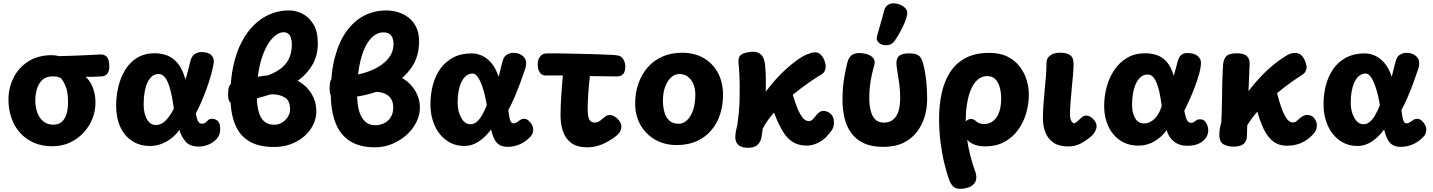

<svg xmlns="http://www.w3.org/2000/svg" viewBox="-20 -876 8693 1165"><path d="M298 11.4Q234 11.4 184.7 -10.4Q135.3 -32.3 101.1 -70.8Q66.8 -109.2 49.1 -161Q31.3 -212.8 31.3 -272.6Q31.3 -341.7 61.7 -403.2Q92 -464.8 151.1 -503Q210.1 -541.2 294.1 -541.2Q305.9 -541.2 317.5 -539.3Q329.1 -537.4 339.1 -535.4Q374.7 -536.2 413.8 -537.6Q452.9 -539 488.7 -540.5Q524.4 -542 550 -543.6Q575.6 -545.2 584.2 -545.4Q615.4 -547.4 629.4 -529.6Q643.3 -511.8 643.3 -472.3Q643.3 -447.3 632.6 -430.8Q621.9 -414.2 596 -412.2Q576.2 -411 552.4 -410.3Q528.7 -409.6 499.7 -409.6Q519.2 -392 532.3 -368.1Q545.4 -344.1 552.4 -314.9Q559.3 -285.8 559.3 -250.9Q559.3 -203.6 540.9 -156.6Q522.4 -109.6 487.9 -71.9Q453.4 -34.2 405.2 -11.4Q356.9 11.4 298 11.4ZM304.6 -119.4Q333.9 -119.4 353.4 -135.5Q373 -151.6 382.9 -182.1Q392.9 -212.7 392.9 -257Q392.9 -289.8 388.4 -315Q384 -340.2 374.4 -361.6Q364.9 -383 349.9 -402Q342.7 -406 331.3 -409.3Q320 -412.6 300 -412.6Q259.4 -412.6 236.3 -390.4Q213.2 -368.2 203.7 -334.5Q194.1 -300.8 194.1 -266.4Q194.1 -227.3 206.1 -193.7Q218 -160 242.7 -139.7Q267.4 -119.4 304.6 -119.4Z M1186.9 13.3Q1133.1 13.3 1107.7 -15.1Q1082.2 -43.4 1068.2 -87.7Q1037 -43.3 989.6 -16.8Q942.2 9.8 892.1 9.8Q828.1 9.8 781.3 -20.8Q734.6 -51.4 709.6 -106.6Q684.7 -161.7 684.7 -234.9Q684.7 -294.8 698.6 -351.7Q712.4 -408.7 741 -454.2Q769.6 -499.7 813.9 -526.3Q858.3 -552.9 918.6 -552.9Q956 -552.9 991.4 -540.6Q1026.8 -528.2 1056.6 -494.2Q1086.3 -460.1 1105.7 -392.9Q1114.2 -421.4 1121.7 -450.3Q1129.1 -479.2 1135.2 -505.8Q1142.7 -535.6 1161.9 -547.8Q1181.2 -560.1 1201 -560.1Q1243.2 -560.1 1262.1 -541.3Q1281 -522.4 1276.7 -493.6Q1272.1 -463 1260.9 -422.7Q1249.7 -382.3 1234.1 -339.3Q1218.4 -296.3 1201.4 -256.9Q1184.3 -217.4 1168.7 -188.7Q1170.9 -170 1175.2 -155.8Q1179.6 -141.6 1186.9 -133.4Q1194.3 -125.3 1205.3 -125.3Q1217.6 -125.3 1226.2 -131.8Q1234.8 -138.3 1245.4 -148.9Q1250.4 -153.1 1256 -154.1Q1261.6 -155 1267.6 -155Q1287.1 -155 1301.6 -141.7Q1316 -128.4 1316 -93.7Q1316 -70.6 1308.4 -54.1Q1300.9 -37.7 1289 -27.3Q1265.9 -6.1 1239.4 3.6Q1213 13.3 1186.9 13.3ZM925.6 -117.4Q958.7 -117.4 986.4 -145.7Q1014.2 -174 1035 -217.9Q1024.9 -290.9 1011.8 -337.3Q998.8 -383.7 981.9 -405.3Q965.1 -427 942.6 -427Q920.4 -427 903.2 -413.4Q886 -399.8 874.6 -374.7Q863.1 -349.7 857.3 -315.9Q851.6 -282.1 851.6 -241.8Q851.6 -209.2 859.8 -180.9Q868 -152.6 884.3 -135Q900.7 -117.4 925.6 -117.4Z M1640.7 15.8Q1550.1 15.8 1491.9 -18.8Q1433.7 -53.3 1405.8 -122.7Q1377.9 -192 1377.9 -295Q1377.9 -394.3 1395.6 -476.1Q1413.3 -557.9 1446.2 -620.8Q1479.1 -683.7 1523.2 -726.2Q1567.3 -768.7 1620.7 -790.7Q1674.1 -812.8 1733.2 -812.8Q1776 -812.8 1816.2 -792.1Q1856.4 -771.3 1882.4 -727.6Q1908.4 -683.9 1908.4 -614Q1908.4 -543 1879.2 -489.2Q1850 -435.3 1799.4 -395.6Q1748.8 -355.9 1683.2 -327.7Q1617.6 -299.4 1544 -280.7Q1470.4 -261.9 1396.7 -249.8Q1381.2 -247.2 1372.7 -259.4Q1364.1 -271.6 1364.1 -304.7Q1364.1 -344 1373.7 -358.3Q1383.3 -372.7 1401.7 -374.7Q1474.7 -384.2 1531.4 -397.3Q1588.2 -410.3 1629.6 -428.7Q1671 -447 1697.8 -471.9Q1724.6 -496.8 1737.7 -530.6Q1750.8 -564.4 1750.8 -607.1Q1750.8 -628 1745.7 -644.8Q1740.7 -661.6 1729.5 -670.9Q1718.3 -680.3 1700.9 -680.3Q1678.6 -680.3 1655.4 -664Q1632.2 -647.7 1611.1 -616.1Q1590 -584.4 1573.5 -538.7Q1557 -492.9 1547.6 -433.8Q1538.1 -374.7 1538.1 -302.7Q1538.1 -243.3 1548.3 -202.6Q1558.6 -161.9 1581.8 -140.4Q1605.1 -119 1645.2 -119Q1667.7 -119 1689.3 -131.1Q1710.9 -143.2 1725.4 -165.1Q1740 -186.9 1740 -213.7Q1740 -265.6 1708.1 -284.6Q1676.1 -303.7 1632.4 -303.7Q1624.3 -303.7 1604.7 -301.3Q1585 -299 1560.8 -295.6Q1536.7 -292.1 1513.4 -288.2Q1490.1 -284.2 1474.8 -280.8Q1458.1 -277 1447.2 -291.1Q1436.3 -305.1 1432.6 -326.5Q1428.9 -347.9 1433.8 -366.5Q1438.7 -385.1 1453.3 -388.9Q1476.8 -395.8 1509.6 -403.2Q1542.3 -410.7 1577.1 -415.5Q1611.9 -420.3 1639.2 -420.3Q1721.6 -420.3 1779.7 -389.7Q1837.9 -359.1 1868.7 -309.3Q1899.4 -259.6 1899.4 -201.4Q1899.4 -144 1866.1 -94.4Q1832.8 -44.9 1774.6 -14.6Q1716.4 15.8 1640.7 15.8Z M2254.1 17.8Q2162.9 17.8 2103.6 -19.8Q2044.3 -57.4 2015.7 -130.8Q1987.1 -204.1 1987.1 -309.8Q1987.1 -435.2 2012.3 -529.7Q2037.4 -624.2 2083 -686.9Q2128.6 -749.6 2189.9 -781.1Q2251.3 -812.6 2324.3 -812.6Q2358.8 -812.6 2394 -802.3Q2429.2 -792 2458.4 -769.7Q2487.6 -747.3 2505.2 -711.8Q2522.8 -676.3 2522.8 -625.9Q2522.8 -544.8 2489 -485.9Q2455.2 -427 2399.5 -387.1Q2343.8 -347.2 2277.1 -323.4Q2210.4 -299.6 2142.9 -289.5Q2075.3 -279.4 2019 -279.4Q2003.9 -279.4 1992.2 -290.1Q1980.6 -300.7 1980.1 -336.2Q1979.9 -378.8 1989.3 -394.1Q1998.7 -409.3 2011.4 -409.3Q2066.9 -409.3 2119.4 -417.7Q2171.9 -426 2216.8 -442.7Q2261.8 -459.3 2295.9 -483.7Q2330 -508 2348.9 -539.5Q2367.8 -571 2367.8 -609.1Q2367.8 -626.7 2362.8 -642.6Q2357.9 -658.6 2344.2 -669.1Q2330.4 -679.6 2304.7 -679.6Q2275.1 -679.6 2246.7 -657.8Q2218.3 -636 2195.8 -590.6Q2173.2 -545.1 2160 -473.7Q2146.8 -402.2 2146.8 -303.4Q2146.8 -245.8 2158.6 -203.8Q2170.4 -161.9 2194.9 -139.1Q2219.4 -116.2 2256.7 -116.2Q2284.7 -116.2 2309.8 -128Q2335 -139.8 2350.4 -163.7Q2365.9 -187.7 2365.9 -224.4Q2365.9 -256.3 2352.3 -276.9Q2338.8 -297.4 2314.7 -308Q2290.7 -318.6 2258.8 -318.6Q2228.4 -318.6 2197.7 -312.5Q2167 -306.4 2142.4 -300.1Q2129.4 -296.6 2119.2 -310.5Q2109 -324.4 2105.7 -344.8Q2102.3 -365.2 2106.9 -382.4Q2111.6 -399.7 2126.4 -402.4Q2170.9 -411 2202.4 -416.2Q2234 -421.4 2262.3 -424.3Q2290.7 -427.1 2322.9 -426.3Q2385 -425.6 2431 -395.9Q2477 -366.2 2502.4 -320.1Q2527.9 -274 2527.9 -224.4Q2527.9 -177.3 2506 -134Q2484.1 -90.7 2446.1 -56.6Q2408 -22.6 2358.8 -2.4Q2309.7 17.8 2254.1 17.8Z M3059.2 15Q3030.7 15 3011.5 3.8Q2992.3 -7.3 2980.2 -31Q2968 -54.7 2959.2 -90.3Q2939 -62.3 2913.4 -39.4Q2887.9 -16.6 2859.2 -3.4Q2830.4 9.7 2798.4 9.7Q2735.4 9.7 2688.8 -24.4Q2642.2 -58.4 2616.9 -115.5Q2591.7 -172.6 2591.7 -242.1Q2591.7 -303 2606.1 -358.5Q2620.6 -414 2650.9 -457.6Q2681.3 -501.1 2729.1 -526.6Q2776.9 -552 2842.6 -552Q2870.9 -552 2900.9 -539.7Q2931 -527.3 2958.8 -496.8Q2986.6 -466.2 3005.8 -410.2Q3013.1 -439.6 3019.2 -465.2Q3025.3 -490.9 3033 -514.9Q3040.1 -535.9 3058.4 -545.8Q3076.7 -555.7 3095 -555.4Q3135.9 -555.2 3158.9 -529.6Q3182 -504 3165.8 -455.7Q3154.9 -422.6 3138.1 -376.9Q3121.3 -331.3 3102.1 -286.2Q3082.9 -241 3064.3 -208.2Q3067.3 -184.8 3070.1 -169.2Q3072.8 -153.6 3076.4 -144.3Q3080.1 -135 3085.2 -131.2Q3090.3 -127.4 3097.9 -127.4Q3110.8 -129.8 3120 -136.6Q3129.2 -143.4 3138.4 -149.4Q3147.6 -155.3 3159.9 -155.3Q3173.8 -155.3 3186.4 -144.9Q3199.1 -134.6 3207.2 -119.3Q3215.3 -104.1 3215.3 -89.7Q3215.3 -80.3 3212.3 -69.4Q3209.3 -58.4 3201.3 -49.7Q3170.7 -16.2 3134.8 -0.6Q3099 15 3059.2 15ZM2834.6 -122.3Q2856.1 -122.3 2873.4 -137.3Q2890.8 -152.3 2905.8 -178.8Q2920.9 -205.3 2933.8 -238.2Q2922.4 -304.6 2907.9 -346.9Q2893.4 -389.2 2878.3 -409.6Q2863.1 -429.9 2849.2 -429.9Q2825.7 -429.9 2808.2 -415.8Q2790.8 -401.8 2779.3 -377.3Q2767.9 -352.9 2762.3 -321.2Q2756.8 -289.4 2756.8 -253.3Q2756.8 -200 2778.5 -161.2Q2800.2 -122.3 2834.6 -122.3Z M3544.3 17.8Q3480.1 17.8 3444.7 -9.6Q3409.3 -37 3395.2 -81.3Q3381.1 -125.6 3381.1 -175.2Q3381.1 -201.7 3382.2 -232.1Q3383.3 -262.6 3385.6 -294.7Q3387.8 -326.9 3390.1 -358.6Q3392.4 -390.2 3395.4 -418.1Q3367.9 -418.3 3341.8 -418.3Q3315.8 -418.3 3293.3 -417.9Q3267.3 -416.9 3254.6 -437.3Q3241.9 -457.8 3242.9 -492.1Q3243.9 -515.4 3257.3 -533.1Q3270.8 -550.7 3294.4 -551.7Q3312.7 -552.7 3348.2 -552.3Q3383.8 -551.9 3428.5 -550.9Q3473.2 -549.9 3520.6 -548.9Q3568 -547.9 3610.8 -546.4Q3653.6 -544.9 3684.2 -543.4Q3714.8 -541.9 3725.3 -539.9Q3750.9 -536.9 3762.9 -514.9Q3775 -493 3774 -469.4Q3773 -440 3761.4 -426.9Q3749.9 -413.8 3724.4 -412.2Q3710.8 -412.4 3685.4 -412.7Q3660.1 -412.9 3627.8 -413.5Q3595.4 -414.1 3559.2 -414.3Q3556.8 -389.8 3554.1 -363.3Q3551.3 -336.9 3549.6 -310.4Q3547.9 -284 3546.8 -260.2Q3545.7 -236.3 3545.7 -217Q3545.7 -166.3 3556.3 -149.3Q3566.9 -132.2 3588.4 -132.2Q3600.3 -132.2 3611.6 -137.7Q3622.8 -143.2 3637 -156.6Q3646.6 -164.6 3656.1 -171.3Q3665.7 -178.1 3679.3 -178.1Q3695.6 -178.1 3711.9 -167.3Q3728.3 -156.6 3739.4 -140.4Q3750.4 -124.3 3750.4 -107.6Q3750.4 -92.3 3742.1 -77.2Q3733.7 -62 3711.9 -45.7Q3669.8 -14.4 3628.2 1.7Q3586.7 17.8 3544.3 17.8Z M4367 -299Q4367 -237.2 4349.3 -182.3Q4331.6 -127.4 4296.1 -85.6Q4260.7 -43.7 4208.3 -19.8Q4155.9 4.1 4086 4.1Q4012.9 4.1 3956.1 -28.1Q3899.3 -60.2 3866.7 -117.1Q3834 -173.9 3834 -247Q3834 -312.3 3853.5 -368.7Q3873 -425.1 3909.8 -467.2Q3946.7 -509.3 3999.6 -532.7Q4052.4 -556 4120 -556Q4193.1 -556 4248.4 -524.4Q4303.7 -492.9 4335.3 -435.6Q4367 -378.3 4367 -299ZM4002.4 -265Q4002.4 -226.9 4011.6 -194.8Q4020.8 -162.7 4041.9 -143.8Q4063 -125 4097.9 -125Q4125.6 -125 4148.5 -146.3Q4171.4 -167.7 4185.2 -207.1Q4199 -246.4 4199 -302Q4199 -338.1 4187.1 -366.2Q4175.1 -394.2 4153.6 -410.6Q4132.1 -426.9 4102.1 -426.9Q4074.6 -426.9 4052.1 -406.5Q4029.7 -386.1 4016.1 -349.7Q4002.4 -313.3 4002.4 -265Z M4518.3 20.8Q4479.9 20.8 4460.7 3.8Q4441.6 -13.2 4441.6 -42.3Q4441.6 -61.3 4445.8 -83.3Q4450.1 -105.2 4454.1 -119.1Q4459.6 -159.4 4462.6 -188.9Q4465.6 -218.4 4466.7 -242.6Q4467.8 -266.7 4467.8 -289.1Q4468.6 -324.3 4468.2 -358.2Q4467.9 -392 4466.3 -425.5Q4464.8 -459 4461.1 -492.7Q4458.1 -525.7 4471.9 -539.8Q4485.8 -554 4525.4 -560.1Q4559.1 -565.2 4578.7 -556.8Q4598.2 -548.4 4607.7 -532.3Q4617.1 -516.2 4620.1 -496.6Q4622.6 -483.1 4623.9 -464.4Q4625.2 -445.7 4626.1 -424.4Q4626.9 -403.2 4627.1 -378.9Q4626.8 -361.6 4626.8 -347.3Q4626.8 -333.1 4626.3 -319.8Q4661.6 -366.8 4693.3 -401.1Q4725.1 -435.3 4755.2 -462Q4785.3 -488.7 4815.4 -510.3Q4848.3 -534.6 4877.8 -546.5Q4907.3 -558.4 4924.1 -558.4Q4942.8 -558.4 4955.7 -548.1Q4968.7 -537.8 4976.2 -523Q4983.8 -508.2 4986.9 -493.8Q4990 -479.3 4990 -470.3Q4990 -460.3 4984.5 -446.6Q4979 -432.8 4964.8 -424.7Q4938.7 -409.7 4890.5 -376.6Q4842.3 -343.4 4790.4 -301Q4802.3 -261.6 4813.8 -231.5Q4825.3 -201.4 4836.7 -181.4Q4848.1 -161.3 4860.7 -151.4Q4873.3 -141.4 4887.4 -141.4Q4896.8 -141.4 4903.8 -145.7Q4910.8 -149.9 4917.3 -157.8Q4923.8 -165.8 4932.8 -176.6Q4942 -187.9 4952.3 -195.4Q4962.7 -202.9 4976.4 -202.9Q5001.8 -202.9 5021.1 -184.4Q5040.4 -165.9 5040.4 -133.1Q5040.4 -106.3 5027.8 -87.1Q5015.1 -67.8 4991.7 -43.6Q4970.7 -21.4 4938.1 -6.9Q4905.6 7.6 4877.4 7.6Q4829.4 7.6 4794.6 -11.8Q4759.8 -31.2 4732.2 -75.2Q4704.7 -119.2 4676.3 -192.6Q4654.6 -168.1 4637.6 -144Q4620.6 -119.9 4608.3 -96.1L4601.2 -47.2Q4597.4 -18.7 4578.3 1.1Q4559.1 20.8 4518.3 20.8Z M5339.4 15.2Q5266.9 15.2 5219.1 -8.1Q5171.2 -31.3 5143.2 -71.5Q5115.2 -111.7 5103.6 -162.8Q5091.9 -214 5091.9 -269.6Q5091.9 -308.2 5094.9 -344.3Q5097.9 -380.4 5104.7 -417.6Q5111.4 -454.8 5121.4 -495.4Q5130.3 -529.3 5148.3 -541.7Q5166.3 -554 5192.4 -554Q5219.8 -554 5243.6 -546.2Q5267.3 -538.4 5279.8 -521.8Q5292.3 -505.1 5284.4 -479Q5276.2 -450 5269.2 -418.3Q5262.2 -386.7 5258.3 -352.8Q5254.4 -319 5254.4 -282.6Q5254.4 -240.4 5262.7 -206.1Q5270.9 -171.7 5290.4 -151.8Q5310 -132 5344 -132Q5368.2 -132 5386.6 -142Q5404.9 -152 5417.4 -171Q5429.9 -190 5436 -217Q5442.1 -244 5442.1 -278Q5442.1 -324 5436.7 -366.1Q5431.2 -408.1 5425.3 -441.7Q5419.3 -475.2 5419.3 -492.9Q5419.3 -527.1 5439.1 -539.7Q5458.9 -552.2 5496 -552.2Q5534.7 -552.2 5552.7 -540.1Q5570.7 -527.9 5578.6 -499.4Q5587.3 -469.6 5593.6 -433.3Q5599.8 -397 5602.7 -357.1Q5605.7 -317.1 5605.7 -273.7Q5605.7 -220.1 5590.7 -169Q5575.7 -117.9 5544.1 -76.2Q5512.6 -34.4 5461.8 -9.6Q5411.1 15.2 5339.4 15.2Z M5356.3 -601.6Q5327.9 -601.6 5311.3 -617.9Q5294.7 -634.2 5302 -658Q5307.2 -676.9 5315.2 -705.6Q5323.1 -734.2 5331.7 -763.6Q5340.2 -792.9 5344.9 -812.2Q5349.9 -831.7 5364.3 -843.7Q5378.8 -855.7 5400.3 -855.7Q5420.8 -855.7 5441.4 -847.6Q5462.1 -839.6 5475.3 -823.8Q5488.6 -808 5483.8 -784.2Q5480.3 -765.4 5469.3 -738.9Q5458.2 -712.3 5442.4 -683.3Q5426.6 -654.2 5408.2 -627.7Q5399.9 -615.3 5387.1 -608.4Q5374.3 -601.6 5356.3 -601.6Z M5808.9 269.8Q5775.9 269.8 5761.6 253.4Q5747.2 237.1 5739.7 216.7Q5725.7 177.6 5711.4 120.9Q5697.2 64.2 5687.7 -6.2Q5678.1 -76.7 5678.1 -157.1Q5678.1 -235.6 5693.1 -307.2Q5708 -378.9 5742.7 -434.6Q5777.3 -490.3 5836.3 -522.8Q5895.2 -555.2 5983 -555.2Q6048.9 -555.2 6094.3 -531.9Q6139.8 -508.7 6168.2 -471.1Q6196.7 -433.4 6209.7 -389.2Q6222.7 -344.9 6222.7 -303.1Q6222.7 -243.7 6206 -187.2Q6189.3 -130.8 6155.9 -85.9Q6122.6 -41 6073.4 -14.4Q6024.3 12.2 5959.4 12.2Q5925.4 12.2 5900.8 4.2Q5876.2 -3.8 5860.6 -16.6Q5844.9 -29.4 5836.8 -44Q5831.1 -52.7 5828 -62.9Q5824.9 -73.1 5824.9 -83.3Q5824.9 -123.7 5839.6 -139Q5854.3 -154.3 5872.6 -154.3Q5883.6 -154.3 5895.2 -146.7Q5900.1 -141.9 5906.1 -137.4Q5912 -132.9 5918.7 -129.7Q5925.7 -127.1 5933.7 -125.2Q5941.8 -123.3 5950.3 -123.3Q5974.7 -123.3 5993.9 -133.9Q6013.1 -144.4 6026.8 -164.2Q6040.6 -183.9 6047.6 -212.6Q6054.7 -241.3 6054.7 -278.7Q6054.7 -314.4 6046.4 -345.1Q6038.1 -375.8 6019.8 -395.1Q6001.6 -414.4 5969.4 -414.4Q5938.4 -414.4 5914.1 -394.2Q5889.7 -374 5873.4 -337.4Q5857.1 -300.9 5848.5 -251.3Q5839.9 -201.7 5839.9 -142.1Q5839.9 -90.7 5847.1 -37.4Q5854.2 15.9 5867.4 67.6Q5880.7 119.3 5898.4 167.3Q5904 183.8 5904 198.4Q5904 225.9 5888.1 241.5Q5872.2 257.1 5849.8 263.4Q5827.4 269.8 5808.9 269.8Z M6461.6 12.6Q6404.6 12.6 6371.1 -11.2Q6337.6 -35 6322.8 -73.4Q6308.1 -111.8 6308.1 -155.8Q6308.1 -195.3 6311.2 -239.8Q6314.3 -284.3 6318.8 -329.1Q6323.3 -373.9 6326.6 -415.9Q6329.8 -457.9 6329.8 -493.2Q6329.8 -515.7 6341.9 -529.6Q6354 -543.6 6372.7 -549.9Q6391.3 -556.3 6410 -556.3Q6452.6 -556.3 6473.6 -541.2Q6494.6 -526.1 6494.1 -485.8Q6493.9 -458.8 6490.6 -420.4Q6487.2 -382 6483 -339.3Q6478.8 -296.7 6475.7 -256.3Q6472.6 -216 6472.6 -183.3Q6472.6 -153.3 6481.3 -140.5Q6490.1 -127.7 6498.1 -127.7Q6507.6 -131.2 6516.5 -138.9Q6525.4 -146.6 6537.6 -158.4Q6545.8 -166.4 6553.9 -170.6Q6562.1 -174.8 6570.7 -174.8Q6585.1 -174.8 6599.4 -165.4Q6613.7 -156.1 6623.6 -141.1Q6633.6 -126 6633.6 -109Q6633.6 -94.1 6622.8 -75.7Q6612 -57.3 6594.1 -43Q6556.1 -12.7 6526.3 -0.1Q6496.6 12.6 6461.6 12.6Z M7182.4 8.6Q7135.4 8.6 7102.5 -17.9Q7069.6 -44.4 7059.1 -86.6Q7029.1 -44.8 6984.9 -18.6Q6940.7 7.6 6888.7 7.6Q6823.7 7.6 6776.9 -24Q6730.1 -55.6 6704.9 -110Q6679.7 -164.4 6679.7 -232.2Q6679.7 -292.1 6695.2 -349.3Q6710.8 -406.4 6742 -452.3Q6773.2 -498.1 6819.6 -525.4Q6866 -552.8 6927.9 -552.8Q6964.2 -552.8 6997.4 -542.3Q7030.6 -531.9 7057.9 -502.4Q7085.2 -472.9 7102 -416.2Q7108.3 -438.6 7114.5 -460.9Q7120.7 -483.3 7126.1 -504.3Q7134.2 -532 7148 -543.1Q7161.8 -554.2 7183.3 -554.2Q7225.2 -554.2 7246.6 -536.7Q7267.9 -519.1 7267.2 -492.7Q7266.1 -463.4 7255.2 -424.9Q7244.3 -386.4 7228.8 -345.7Q7213.2 -305 7196.5 -267.9Q7179.8 -230.8 7166 -204.1Q7171 -178.1 7176.2 -161.7Q7181.4 -145.2 7189.2 -137.9Q7197 -130.7 7207.6 -130.7Q7216.2 -130.7 7222.2 -134.1Q7228.2 -137.6 7235.4 -143.6Q7241.6 -149.2 7249.9 -150.9Q7258.2 -152.6 7266 -151.9Q7283.4 -151 7294.8 -135.7Q7306.1 -120.4 7309.9 -99.2Q7313.7 -77.9 7306.7 -58.4Q7297 -30.9 7266.4 -11.2Q7235.8 8.6 7182.4 8.6ZM6921.8 -127Q6957.3 -127 6986.1 -155.9Q7014.9 -184.8 7028.8 -232.7Q7022.8 -281.4 7014.9 -317.2Q7007 -353 6996.6 -376.7Q6986.1 -400.3 6973.3 -412.1Q6960.6 -423.9 6943.4 -423.9Q6920.4 -423.9 6902.8 -409.5Q6885.1 -395.1 6873.2 -370.1Q6861.2 -345 6855.1 -311.4Q6848.9 -277.8 6848.9 -239.1Q6848.9 -192.7 6867.1 -159.8Q6885.3 -127 6921.8 -127Z M7465.4 13.6Q7426.3 13.6 7402.4 -1.5Q7378.6 -16.6 7378.6 -59.1Q7378.6 -78.8 7382.7 -101.2Q7386.9 -123.7 7390.7 -136.9Q7393.7 -202.7 7394.4 -258.4Q7395.1 -314.2 7396.3 -368.9Q7397.6 -423.6 7401.3 -483.3Q7403.9 -517 7420.8 -534.8Q7437.7 -552.6 7483.8 -552.6Q7528.6 -552.6 7546.3 -534.8Q7564.1 -517 7562.3 -487.7Q7561.3 -466.8 7560.6 -446.2Q7559.9 -425.6 7558.9 -405.4Q7557.9 -385.3 7557.2 -364.7Q7556.4 -344.1 7555.4 -323.2Q7595.3 -375.2 7632.3 -413.7Q7669.3 -452.2 7705.1 -481.4Q7740.9 -510.7 7775.4 -532.4Q7793.4 -544.1 7807.4 -549.4Q7821.3 -554.8 7838.1 -554.8Q7864.3 -554.8 7879.4 -537.4Q7894.6 -520 7901.4 -499.8Q7908.2 -479.7 7908.2 -468.8Q7908.2 -459.4 7903.3 -446.4Q7898.3 -433.3 7883.8 -424Q7863.1 -411.1 7820.2 -381.2Q7777.3 -351.2 7728.7 -310.8Q7741.2 -261.2 7755.7 -220.7Q7770.2 -180.1 7787.2 -156.6Q7804.2 -133 7823.7 -133Q7837.3 -133 7845.1 -139.3Q7852.9 -145.6 7866.1 -157.9Q7876.3 -166.8 7887.8 -172.7Q7899.2 -178.6 7908.8 -178.6Q7939.1 -178.6 7954.8 -158.6Q7970.4 -138.7 7970.4 -114.3Q7970.4 -92.2 7957.9 -74.4Q7945.4 -56.6 7927.9 -41.9Q7912.8 -28.7 7892.2 -17Q7871.6 -5.3 7845.9 1.4Q7820.3 8.2 7788.4 8.2Q7738.1 8.2 7703.7 -19.4Q7669.2 -47.1 7647.1 -94.3Q7624.9 -141.6 7609.3 -198.6Q7591.7 -178.4 7575.9 -157.3Q7560.1 -136.2 7547.9 -114.8L7545.9 -48.3Q7545.1 -20.2 7526.4 -3.3Q7507.7 13.6 7465.4 13.6Z M8478.2 15Q8449.7 15 8430.5 3.8Q8411.3 -7.3 8399.2 -31Q8387 -54.7 8378.2 -90.3Q8358 -62.3 8332.4 -39.4Q8306.9 -16.6 8278.2 -3.4Q8249.4 9.7 8217.4 9.7Q8154.4 9.7 8107.8 -24.4Q8061.2 -58.4 8035.9 -115.5Q8010.7 -172.6 8010.7 -242.1Q8010.7 -303 8025.1 -358.5Q8039.6 -414 8069.9 -457.6Q8100.3 -501.1 8148.1 -526.6Q8195.9 -552 8261.6 -552Q8289.9 -552 8319.9 -539.7Q8350 -527.3 8377.8 -496.8Q8405.6 -466.2 8424.8 -410.2Q8432.1 -439.6 8438.2 -465.2Q8444.3 -490.9 8452 -514.9Q8459.1 -535.9 8477.4 -545.8Q8495.7 -555.7 8514 -555.4Q8554.9 -555.2 8577.9 -529.6Q8601 -504 8584.8 -455.7Q8573.9 -422.6 8557.1 -376.9Q8540.3 -331.3 8521.1 -286.2Q8501.9 -241 8483.3 -208.2Q8486.3 -184.8 8489.1 -169.2Q8491.8 -153.6 8495.4 -144.3Q8499.1 -135 8504.2 -131.2Q8509.3 -127.4 8516.9 -127.4Q8529.8 -129.8 8539 -136.6Q8548.2 -143.4 8557.4 -149.4Q8566.6 -155.3 8578.9 -155.3Q8592.8 -155.3 8605.4 -144.9Q8618.1 -134.6 8626.2 -119.3Q8634.3 -104.1 8634.3 -89.7Q8634.3 -80.3 8631.3 -69.4Q8628.3 -58.4 8620.3 -49.7Q8589.7 -16.2 8553.8 -0.6Q8518 15 8478.2 15ZM8253.6 -122.3Q8275.1 -122.3 8292.4 -137.3Q8309.8 -152.3 8324.8 -178.8Q8339.9 -205.3 8352.8 -238.2Q8341.4 -304.6 8326.9 -346.9Q8312.4 -389.2 8297.3 -409.6Q8282.1 -429.9 8268.2 -429.9Q8244.7 -429.9 8227.2 -415.8Q8209.8 -401.8 8198.3 -377.3Q8186.9 -352.9 8181.3 -321.2Q8175.8 -289.4 8175.8 -253.3Q8175.8 -200 8197.5 -161.2Q8219.2 -122.3 8253.6 -122.3Z"/></svg>

Font: Playpen Sans
Style: Regular
Weight: 400
Designer: Laura Meseguer, Veronika Burian, José Scaglione, Kostas Bartsokas, Vera Evstafieva, Tom Grace, Yorlmar Campos
Foundry: TypeTogether
Version: Version 2.000